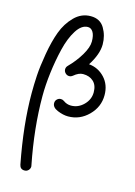

<svg xmlns="http://www.w3.org/2000/svg" viewBox="-132 -619 724 1028"><g transform="rotate(15 230.0 -105.0)"><path d="M140 310Q140 322 131.5 331Q123 340 110 340Q86 340 81 316Q40 105 40 -70Q40 -118 43 -168.5Q46 -219 58.5 -291.5Q71 -364 91 -418Q111 -472 149.5 -511Q188 -550 240 -550Q292 -550 316 -509.5Q340 -469 340 -420Q340 -366 297 -299Q349 -294 384.5 -256Q420 -218 420 -160Q420 -95 372.5 -47.5Q325 0 260 0Q233 0 201.5 -13Q170 -26 170 -50Q170 -63 179 -71.5Q188 -80 200 -80Q210 -80 218 -74Q237 -60 260 -60Q300 -60 330 -90Q360 -120 360 -160Q360 -199 338 -219.5Q316 -240 280 -240Q256 -240 229 -217Q220 -210 210 -210Q198 -210 189 -219Q180 -228 180 -240Q180 -252 189 -261Q227 -299 253.5 -343.5Q280 -388 280 -420Q280 -454 269 -472Q258 -490 240 -490Q205 -490 177 -446Q149 -402 133 -335.5Q117 -269 108.5 -199.5Q100 -130 100 -70Q100 107 139 304Q139 305 139.5 307Q140 309 140 310Z"/></g></svg>

Font: Pecita
Style: Book
Weight: 400
Width: 7
Version: Version 4.3